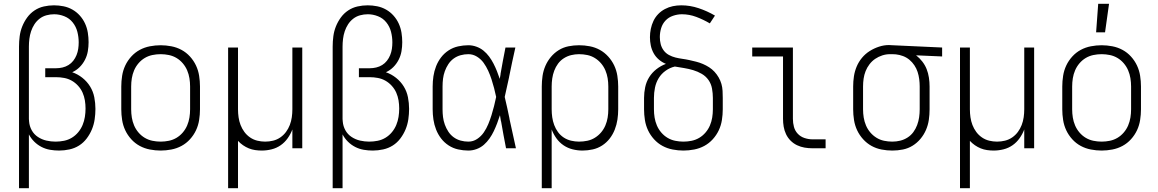

<svg xmlns="http://www.w3.org/2000/svg" viewBox="-20 -780 6090 1010"><path d="M80 210V-535Q80 -562 83.5 -589Q87 -616 97 -641Q107 -666 123 -688Q139 -710 161.5 -725Q184 -740 210.5 -746Q237 -752 264 -752Q289 -752 314 -747Q339 -742 361 -729.5Q383 -717 400 -698Q417 -679 427.5 -656Q438 -633 442 -608Q446 -583 446 -558Q446 -534 442 -510.5Q438 -487 427 -465.5Q416 -444 399 -427Q382 -410 360 -400Q389 -390 413.5 -370.5Q438 -351 454 -325Q470 -299 476 -268.5Q482 -238 482 -207Q482 -180 478 -152.5Q474 -125 463.5 -99.5Q453 -74 436 -51.5Q419 -29 396 -14.5Q373 0 345.5 6Q318 12 291 12Q267 12 243.5 8Q220 4 198.5 -7Q177 -18 160 -35Q143 -52 132 -73V210ZM272 -35Q295 -35 317 -39.5Q339 -44 358 -55.5Q377 -67 391.5 -84.5Q406 -102 414.5 -122.5Q423 -143 426.5 -165Q430 -187 430 -209Q430 -231 426.5 -252Q423 -273 414.5 -292.5Q406 -312 391 -328.5Q376 -345 357.5 -355.5Q339 -366 317.5 -370Q296 -374 275 -374H218V-421H275Q292 -421 309 -425Q326 -429 340.5 -438Q355 -447 365.5 -460.5Q376 -474 382.5 -490Q389 -506 391.5 -523Q394 -540 394 -557Q394 -585 387 -612.5Q380 -640 362.5 -662Q345 -684 318.5 -694.5Q292 -705 265 -705Q244 -705 224 -699.5Q204 -694 188 -681.5Q172 -669 161 -652Q150 -635 143.5 -615.5Q137 -596 134.5 -575.5Q132 -555 132 -535V-154L133 -141Q135 -116 147 -94.5Q159 -73 179.5 -59.5Q200 -46 224 -40.5Q248 -35 272 -35Z M825 12Q797 12 768.5 6.5Q740 1 715 -12.5Q690 -26 670.5 -47.5Q651 -69 639 -94.5Q627 -120 622.5 -148.5Q618 -177 618 -205V-325Q618 -353 622.5 -381.5Q627 -410 639 -435.5Q651 -461 670.5 -482.5Q690 -504 715 -517.5Q740 -531 768.5 -536.5Q797 -542 825 -542Q853 -542 881.5 -536.5Q910 -531 935 -517.5Q960 -504 979.5 -482.5Q999 -461 1011 -435.5Q1023 -410 1027.5 -381.5Q1032 -353 1032 -325V-205Q1032 -177 1027.5 -148.5Q1023 -120 1011 -94.5Q999 -69 979.5 -47.5Q960 -26 935 -12.5Q910 1 881.5 6.5Q853 12 825 12ZM825 -35Q847 -35 868.5 -39.5Q890 -44 908.5 -55Q927 -66 941.5 -83Q956 -100 964.5 -120Q973 -140 976.5 -161.5Q980 -183 980 -205V-325Q980 -347 976.5 -368.5Q973 -390 964.5 -410Q956 -430 941.5 -447Q927 -464 908.5 -475Q890 -486 868.5 -490.5Q847 -495 825 -495Q803 -495 781.5 -490.5Q760 -486 741.5 -475Q723 -464 708.5 -447Q694 -430 685.5 -410Q677 -390 673.5 -368.5Q670 -347 670 -325V-205Q670 -183 673.5 -161.5Q677 -140 685.5 -120Q694 -100 708.5 -83Q723 -66 741.5 -55Q760 -44 781.5 -39.5Q803 -35 825 -35Z M1180 210V-530H1232V-205Q1232 -184 1235 -163Q1238 -142 1245.5 -122.5Q1253 -103 1265.5 -86Q1278 -69 1295.5 -57Q1313 -45 1333.5 -40Q1354 -35 1375 -35Q1396 -35 1416.5 -40Q1437 -45 1454.5 -57Q1472 -69 1484.5 -86Q1497 -103 1504.5 -122.5Q1512 -142 1515 -163Q1518 -184 1518 -205V-530H1570V0H1518V-99Q1509 -75 1493.5 -53Q1478 -31 1456.5 -16Q1435 -1 1409 5.5Q1383 12 1357 12Q1340 12 1322.5 9.5Q1305 7 1289 0.5Q1273 -6 1258.5 -16Q1244 -26 1232 -39V210Z M1730 210V-535Q1730 -562 1733.5 -589Q1737 -616 1747 -641Q1757 -666 1773 -688Q1789 -710 1811.5 -725Q1834 -740 1860.5 -746Q1887 -752 1914 -752Q1939 -752 1964 -747Q1989 -742 2011 -729.5Q2033 -717 2050 -698Q2067 -679 2077.5 -656Q2088 -633 2092 -608Q2096 -583 2096 -558Q2096 -534 2092 -510.5Q2088 -487 2077 -465.5Q2066 -444 2049 -427Q2032 -410 2010 -400Q2039 -390 2063.5 -370.5Q2088 -351 2104 -325Q2120 -299 2126 -268.5Q2132 -238 2132 -207Q2132 -180 2128 -152.5Q2124 -125 2113.5 -99.5Q2103 -74 2086 -51.5Q2069 -29 2046 -14.5Q2023 0 1995.5 6Q1968 12 1941 12Q1917 12 1893.5 8Q1870 4 1848.5 -7Q1827 -18 1810 -35Q1793 -52 1782 -73V210ZM1922 -35Q1945 -35 1967 -39.5Q1989 -44 2008 -55.5Q2027 -67 2041.5 -84.5Q2056 -102 2064.5 -122.5Q2073 -143 2076.5 -165Q2080 -187 2080 -209Q2080 -231 2076.5 -252Q2073 -273 2064.5 -292.5Q2056 -312 2041 -328.5Q2026 -345 2007.5 -355.5Q1989 -366 1967.5 -370Q1946 -374 1925 -374H1868V-421H1925Q1942 -421 1959 -425Q1976 -429 1990.5 -438Q2005 -447 2015.5 -460.5Q2026 -474 2032.5 -490Q2039 -506 2041.5 -523Q2044 -540 2044 -557Q2044 -585 2037 -612.5Q2030 -640 2012.5 -662Q1995 -684 1968.5 -694.5Q1942 -705 1915 -705Q1894 -705 1874 -699.5Q1854 -694 1838 -681.5Q1822 -669 1811 -652Q1800 -635 1793.5 -615.5Q1787 -596 1784.5 -575.5Q1782 -555 1782 -535V-154L1783 -141Q1785 -116 1797 -94.5Q1809 -73 1829.5 -59.5Q1850 -46 1874 -40.5Q1898 -35 1922 -35Z M2444 12Q2417 12 2390 6Q2363 0 2340 -15Q2317 -30 2300.5 -51.5Q2284 -73 2274 -98.5Q2264 -124 2260 -151Q2256 -178 2256 -205V-325Q2256 -352 2260 -379Q2264 -406 2274 -431.5Q2284 -457 2300.5 -478.5Q2317 -500 2340 -515Q2363 -530 2390 -536Q2417 -542 2444 -542Q2465 -542 2486 -534.5Q2507 -527 2523.5 -513.5Q2540 -500 2553 -482.5Q2566 -465 2576 -445.5Q2586 -426 2594 -406Q2602 -386 2609 -365Q2610 -371 2611 -377Q2612 -383 2613 -388V-391Q2619 -426 2625.5 -460.5Q2632 -495 2639 -530H2691Q2682 -491 2674 -452.5Q2666 -414 2658 -375V-374Q2652 -348 2646.5 -322Q2641 -296 2635 -270Q2642 -242 2648 -213.5Q2654 -185 2660 -157V-155Q2669 -116 2677 -77.5Q2685 -39 2694 0H2642Q2635 -35 2628.5 -70.5Q2622 -106 2616 -141L2615 -143Q2614 -151 2612.5 -158.5Q2611 -166 2610 -174Q2603 -152 2595 -131Q2587 -110 2577.5 -90Q2568 -70 2555 -51.5Q2542 -33 2525.5 -18.5Q2509 -4 2487.5 4Q2466 12 2444 12ZM2444 -35Q2469 -35 2490 -49Q2511 -63 2525 -83.5Q2539 -104 2548.5 -127Q2558 -150 2565.5 -174Q2573 -198 2579 -222Q2585 -246 2590 -270Q2585 -294 2579 -317Q2573 -340 2565.5 -363Q2558 -386 2548 -408Q2538 -430 2524 -449.5Q2510 -469 2489 -482Q2468 -495 2444 -495Q2423 -495 2403 -489.5Q2383 -484 2366.5 -472Q2350 -460 2338.5 -442.5Q2327 -425 2320 -405.5Q2313 -386 2310.5 -366Q2308 -346 2308 -325V-205Q2308 -184 2310.5 -164Q2313 -144 2320 -124.5Q2327 -105 2338.5 -87.5Q2350 -70 2366.5 -58Q2383 -46 2403 -40.5Q2423 -35 2444 -35Z M2830 210V-325Q2830 -353 2834 -380.5Q2838 -408 2849 -433.5Q2860 -459 2878 -480.5Q2896 -502 2919.5 -516.5Q2943 -531 2970.5 -536.5Q2998 -542 3026 -542Q3055 -542 3083 -536.5Q3111 -531 3135.5 -517.5Q3160 -504 3179.5 -482.5Q3199 -461 3211 -435.5Q3223 -410 3227.5 -381.5Q3232 -353 3232 -325V-205Q3232 -178 3228 -151Q3224 -124 3214 -98.5Q3204 -73 3187.5 -51.5Q3171 -30 3148 -15Q3125 0 3098 6Q3071 12 3044 12Q3018 12 2992 5.5Q2966 -1 2944 -16Q2922 -31 2906.5 -53Q2891 -75 2882 -99V210ZM3026 -35Q3048 -35 3069.5 -39.5Q3091 -44 3109.5 -55.5Q3128 -67 3142 -83.5Q3156 -100 3164.5 -120Q3173 -140 3176.5 -161.5Q3180 -183 3180 -205V-325Q3180 -347 3176.5 -368.5Q3173 -390 3164.5 -410Q3156 -430 3142 -446.5Q3128 -463 3109.5 -474.5Q3091 -486 3069.5 -490.5Q3048 -495 3026 -495Q3005 -495 2984.5 -490Q2964 -485 2946 -473.5Q2928 -462 2915.5 -445Q2903 -428 2895.5 -408Q2888 -388 2885 -367Q2882 -346 2882 -325V-205Q2882 -184 2885 -163Q2888 -142 2895.5 -122Q2903 -102 2915.5 -85Q2928 -68 2945.5 -56.5Q2963 -45 2984 -40Q3005 -35 3026 -35Z M3575 12Q3547 12 3518.5 6.5Q3490 1 3465 -12.5Q3440 -26 3420.5 -47.5Q3401 -69 3389 -94.5Q3377 -120 3372.5 -148.5Q3368 -177 3368 -205V-265Q3368 -293 3374 -321.5Q3380 -350 3395 -374Q3410 -398 3433 -416Q3456 -434 3483 -444Q3463 -452 3446 -466.5Q3429 -481 3418.5 -500Q3408 -519 3403.5 -540.5Q3399 -562 3399 -584Q3399 -606 3403.5 -628Q3408 -650 3417.5 -670Q3427 -690 3442.5 -706Q3458 -722 3478 -732.5Q3498 -743 3519.5 -747.5Q3541 -752 3564 -752Q3610 -752 3655 -737Q3700 -722 3741 -698L3714 -657Q3680 -677 3643 -691Q3606 -705 3567 -705Q3544 -705 3520.5 -697Q3497 -689 3481 -672Q3465 -655 3458 -632Q3451 -609 3451 -585Q3451 -566 3455.5 -548Q3460 -530 3471 -515Q3482 -500 3498.5 -491Q3515 -482 3533 -477.5Q3551 -473 3569.5 -470.5Q3588 -468 3606 -464Q3624 -460 3642 -455.5Q3660 -451 3677.5 -443.5Q3695 -436 3710.5 -426Q3726 -416 3738.5 -402.5Q3751 -389 3760.5 -372.5Q3770 -356 3775 -338.5Q3780 -321 3781 -302Q3782 -283 3782 -265V-205Q3782 -177 3777.5 -148.5Q3773 -120 3761 -94.5Q3749 -69 3729.5 -47.5Q3710 -26 3685 -12.5Q3660 1 3631.5 6.5Q3603 12 3575 12ZM3575 -35Q3597 -35 3618.5 -39.5Q3640 -44 3658.5 -55Q3677 -66 3691.5 -83Q3706 -100 3714.5 -120Q3723 -140 3726.5 -161.5Q3730 -183 3730 -205V-265Q3730 -289 3725.5 -314Q3721 -339 3707 -359Q3693 -379 3671.5 -391.5Q3650 -404 3626.5 -411Q3603 -418 3578.5 -422Q3554 -426 3530 -430Q3504 -424 3481.5 -408Q3459 -392 3445 -369Q3431 -346 3425.5 -319Q3420 -292 3420 -265V-205Q3420 -183 3423.5 -161.5Q3427 -140 3435.5 -120Q3444 -100 3458.5 -83Q3473 -66 3491.5 -55Q3510 -44 3531.5 -39.5Q3553 -35 3575 -35Z M4323 0H4254Q4233 0 4212.5 -3.5Q4192 -7 4173 -16Q4154 -25 4139 -40Q4124 -55 4115 -74Q4106 -93 4102.5 -113.5Q4099 -134 4099 -155V-483H3937V-530H4151V-155Q4151 -133 4156.5 -112.5Q4162 -92 4176.5 -76.5Q4191 -61 4212 -54Q4233 -47 4254 -47H4323Z M4674 12Q4645 12 4617 6.5Q4589 1 4564.5 -12.5Q4540 -26 4520.5 -47.5Q4501 -69 4489 -94.5Q4477 -120 4472.5 -148.5Q4468 -177 4468 -205V-325Q4468 -352 4472 -378.5Q4476 -405 4486.5 -430Q4497 -455 4514.5 -476Q4532 -497 4555 -511.5Q4578 -526 4604 -534.5Q4630 -543 4656 -543Q4661 -543 4665.5 -542.5Q4670 -542 4675 -542L4936 -530V-483L4799 -489Q4817 -475 4831.5 -456.5Q4846 -438 4854.5 -416.5Q4863 -395 4866.5 -371.5Q4870 -348 4870 -325V-205Q4870 -177 4866 -149.5Q4862 -122 4851 -96.5Q4840 -71 4822 -49.5Q4804 -28 4780.5 -13.5Q4757 1 4729.5 6.5Q4702 12 4674 12ZM4674 -35Q4695 -35 4715.5 -40Q4736 -45 4754 -56.5Q4772 -68 4784.5 -85Q4797 -102 4804.5 -122Q4812 -142 4815 -163Q4818 -184 4818 -205V-325Q4818 -344 4815.5 -363.5Q4813 -383 4807 -401.5Q4801 -420 4790 -436.5Q4779 -453 4764 -465.5Q4749 -478 4730.5 -485Q4712 -492 4693 -494L4675 -495H4662Q4641 -495 4621 -488.5Q4601 -482 4584 -470.5Q4567 -459 4554 -442Q4541 -425 4533.5 -406Q4526 -387 4523 -366.5Q4520 -346 4520 -325V-205Q4520 -183 4523.5 -161.5Q4527 -140 4535.5 -120Q4544 -100 4558 -83.5Q4572 -67 4590.5 -55.5Q4609 -44 4630.5 -39.5Q4652 -35 4674 -35Z M5030 210V-530H5082V-205Q5082 -184 5085 -163Q5088 -142 5095.5 -122.5Q5103 -103 5115.5 -86Q5128 -69 5145.5 -57Q5163 -45 5183.5 -40Q5204 -35 5225 -35Q5246 -35 5266.5 -40Q5287 -45 5304.5 -57Q5322 -69 5334.5 -86Q5347 -103 5354.5 -122.5Q5362 -142 5365 -163Q5368 -184 5368 -205V-530H5420V0H5368V-99Q5359 -75 5343.5 -53Q5328 -31 5306.5 -16Q5285 -1 5259 5.5Q5233 12 5207 12Q5190 12 5172.5 9.5Q5155 7 5139 0.5Q5123 -6 5108.5 -16Q5094 -26 5082 -39V210Z M5775 12Q5747 12 5718.5 6.5Q5690 1 5665 -12.5Q5640 -26 5620.5 -47.5Q5601 -69 5589 -94.5Q5577 -120 5572.5 -148.5Q5568 -177 5568 -205V-325Q5568 -353 5572.5 -381.5Q5577 -410 5589 -435.5Q5601 -461 5620.5 -482.5Q5640 -504 5665 -517.5Q5690 -531 5718.5 -536.5Q5747 -542 5775 -542Q5803 -542 5831.5 -536.5Q5860 -531 5885 -517.5Q5910 -504 5929.5 -482.5Q5949 -461 5961 -435.5Q5973 -410 5977.5 -381.5Q5982 -353 5982 -325V-205Q5982 -177 5977.5 -148.5Q5973 -120 5961 -94.5Q5949 -69 5929.5 -47.5Q5910 -26 5885 -12.5Q5860 1 5831.5 6.5Q5803 12 5775 12ZM5775 -35Q5797 -35 5818.5 -39.5Q5840 -44 5858.5 -55Q5877 -66 5891.5 -83Q5906 -100 5914.5 -120Q5923 -140 5926.5 -161.5Q5930 -183 5930 -205V-325Q5930 -347 5926.5 -368.5Q5923 -390 5914.5 -410Q5906 -430 5891.5 -447Q5877 -464 5858.5 -475Q5840 -486 5818.5 -490.5Q5797 -495 5775 -495Q5753 -495 5731.5 -490.5Q5710 -486 5691.5 -475Q5673 -464 5658.5 -447Q5644 -430 5635.5 -410Q5627 -390 5623.5 -368.5Q5620 -347 5620 -325V-205Q5620 -183 5623.5 -161.5Q5627 -140 5635.5 -120Q5644 -100 5658.5 -83Q5673 -66 5691.5 -55Q5710 -44 5731.5 -39.5Q5753 -35 5775 -35ZM5746 -610 5757 -760H5814L5793 -610Z"/></svg>

Font: Lode Dark Term
Style: Regular
Weight: 400
Monospace: yes
Designer: Belleve Invis
Foundry: Belleve Invis
Version: Version 29.2.0